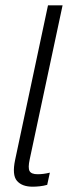

<svg xmlns="http://www.w3.org/2000/svg" viewBox="-20 -694 286 724"><path d="M103 10Q63 10 44 -12Q25 -34 37 -91L161 -674H216L92 -93Q85 -61 91.5 -49Q98 -37 122 -37Q144 -37 168 -43L158 3Q144 7 129.5 8.5Q115 10 103 10Z"/></svg>

Font: Kanit ExtraLight
Style: Italic
Weight: 275
Italic angle: -12°
Designer: Katatrad Team
Foundry: CadsonDemak
Version: Version 2.000; ttfautohint (v1.8.3)